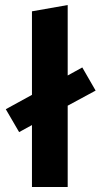

<svg xmlns="http://www.w3.org/2000/svg" viewBox="-20 -743 400 763"><path d="M249 -323V0H107V-246L56 -218L3 -309L107 -366V-698L249 -723V-443L307 -475L360 -383Z"/></svg>

Font: Ysabeau Ultrabold
Style: Regular
Weight: 800
Designer: Christian Thalmann (Catharsis Fonts)
Version: Version 0.003